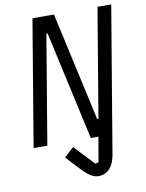

<svg xmlns="http://www.w3.org/2000/svg" viewBox="-98 -766 795 1047"><g transform="rotate(-10 300.0 -243.0)"><path d="M115.1 0 215.9 -601.9H223L355.8 0H398.1L373.9 138.1L355.8 142L252.1 32L198.9 79.9L234 117.9C289.1 176.8 318.9 212 361.2 212C421.2 212 448.2 163 457 106.9L592 -698.2H516L415.1 -95.9H408L274.9 -698.2H155.9L39.1 0Z"/></g></svg>

Font: Margiela Mono Italic Italic
Style: Regular
Weight: 400
Designer: Mike Abbink, Paul van der Laan, Pieter van Rosmalen
Foundry: Bold Monday
Version: Version 2.003 2021